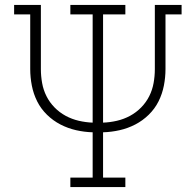

<svg xmlns="http://www.w3.org/2000/svg" viewBox="-20 -755 790 775"><path d="M264 0V-38H354V-221Q320 -222 287 -229.5Q254 -237 224 -252.5Q194 -268 169.5 -292Q145 -316 130 -346Q115 -376 108.5 -409.5Q102 -443 102 -476V-697H37V-735H145V-476Q145 -448 150 -420Q155 -392 167.5 -367Q180 -342 200 -321.5Q220 -301 245 -287.5Q270 -274 298 -267.5Q326 -261 354 -260V-697H264V-735H486V-697H396V-260Q424 -261 452 -267.5Q480 -274 505 -287.5Q530 -301 550 -321.5Q570 -342 582.5 -367Q595 -392 600 -420Q605 -448 605 -476V-735H713V-697H648V-476Q648 -443 641.5 -409.5Q635 -376 620 -346Q605 -316 580.5 -292Q556 -268 526 -252.5Q496 -237 463 -229.5Q430 -222 396 -221V-38H486V0Z"/></svg>

Font: Iosevka Etoile Extralight
Style: Regular
Weight: 200
Designer: Belleve Invis
Foundry: Belleve Invis
Version: Version 22.1.2; ttfautohint (v1.8.4)